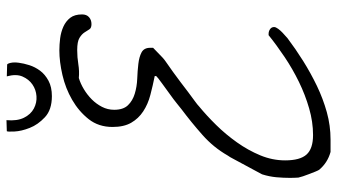

<svg xmlns="http://www.w3.org/2000/svg" viewBox="-239 -780 1016 578"><g transform="rotate(-90 269.0 -491.0)"><path d="M46.9 -38.1Q44.9 -41 41.5 -49.3Q38.1 -57.6 34.2 -67.9Q30.3 -78.1 27.3 -86.9Q24.4 -95.7 23.4 -100.6Q23.4 -100.6 22.9 -109.9Q22.5 -119.1 22.5 -125Q22.5 -145.5 24.4 -167Q26.4 -188.5 33.2 -210Q36.1 -214.8 43.9 -230Q51.8 -245.1 61 -261.7Q70.3 -278.3 78.1 -293.5Q85.9 -308.6 89.8 -313.5Q114.3 -356.4 151.9 -389.6Q189.5 -422.9 228.5 -452.1Q232.4 -455.1 245.6 -465.8Q258.8 -476.6 275.4 -488.3Q292 -500 306.2 -510.7Q320.3 -521.5 323.2 -523.4Q324.2 -524.4 326.2 -526.4Q328.1 -528.3 329.1 -528.3V-531.2V-533.2Q299.8 -539.1 272 -546.4Q244.1 -553.7 222.7 -567.9Q201.2 -582 188.5 -604Q175.8 -626 175.8 -660.2Q175.8 -702.1 199.2 -731.9Q222.7 -761.7 257.3 -781.7Q292 -801.8 332 -811Q372.1 -820.3 406.2 -820.3Q423.8 -820.3 442.9 -817.9Q461.9 -815.4 478 -808.1Q494.1 -800.8 504.4 -787.6Q514.6 -774.4 514.6 -752Q514.6 -738.3 506.3 -731Q498 -723.6 485.4 -723.6Q473.6 -723.6 469.7 -730Q465.8 -736.3 460.4 -744.6Q455.1 -752.9 443.8 -759.8Q432.6 -766.6 407.2 -766.6Q385.7 -766.6 364.7 -763.2Q343.8 -759.8 323.2 -761.7Q306.6 -756.8 289.6 -746.6Q272.5 -736.3 258.8 -722.7Q245.1 -709 236.3 -691.9Q227.5 -674.8 227.5 -655.3Q227.5 -627.9 241.2 -613.8Q254.9 -599.6 275.9 -593.3Q296.9 -586.9 320.8 -585.9Q344.7 -585 365.7 -582.5Q386.7 -580.1 400.4 -572.8Q414.1 -565.4 414.1 -546.9V-538.1L384.8 -509.8Q379.9 -504.9 367.7 -496.6Q355.5 -488.3 341.3 -478Q327.1 -467.8 311 -455.6Q294.9 -443.4 280.8 -432.6Q266.6 -421.9 254.4 -413.1Q242.2 -404.3 237.3 -399.4Q210 -377 181.6 -348.1Q153.3 -319.3 129.4 -285.6Q105.5 -252 90.3 -215.3Q75.2 -178.7 75.2 -140.6Q75.2 -95.7 92.8 -76.2Q110.4 -56.6 151.4 -56.6Q191.4 -56.6 231.9 -68.4Q272.5 -80.1 311.5 -99.1Q350.6 -118.2 386.2 -142.1Q421.9 -166 452.1 -190.4H456.1Q463.9 -190.4 470.2 -186Q476.6 -181.6 476.6 -173.8Q476.6 -168.9 471.2 -161.6Q465.8 -154.3 459.5 -148.4Q453.1 -142.6 448.2 -138.2Q443.4 -133.8 443.4 -133.8Q411.1 -109.4 374.5 -86.4Q337.9 -63.5 299.3 -44.9Q260.7 -26.4 220.2 -15.1Q179.7 -3.9 137.7 -3.9Q133.8 -3.9 119.1 -3.9Q104.5 -3.9 100.6 -3.9Q68.4 -12.7 46.9 -38.1ZM363.3 -977.5Q366.2 -977.5 368.7 -967.3Q371.1 -957 369.1 -942.4Q367.2 -927.7 361.8 -910.6Q356.4 -893.6 345.2 -878.4Q334 -863.3 314.9 -853Q295.9 -842.8 268.6 -842.8Q227.5 -842.8 205.1 -863.8Q182.6 -884.8 172.9 -909.7Q163.1 -934.6 162.1 -955.6Q161.1 -976.6 163.1 -978.5L196.3 -979.5Q193.4 -947.3 203.6 -926.8Q213.9 -906.2 231.4 -897Q249 -887.7 268.6 -889.2Q288.1 -890.6 303.7 -901.4Q319.3 -912.1 327.6 -931.2Q335.9 -950.2 328.1 -978.5Z"/></g></svg>

Font: Cedarville Cursive
Style: Regular
Weight: 400
Designer: Kimberly Geswein
Foundry: Kimberly Geswein
Version: Version 1.001 2010